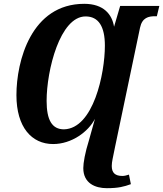

<svg xmlns="http://www.w3.org/2000/svg" viewBox="-20 -745 854 1005"><path d="M539 240C600 240 629 232 665 219L655 169C642 173 632 176 621 176C582 176 565 159 565 124C565 101 571 82 582 25L713 -600C724 -653 758 -660 791 -660H801L814 -714H609L577 -605C567 -669 523 -725 421 -725C143 -725 66 -425 66 -247C66 -79 146 9 258 9C355 9 442 -55 477 -123L446 -12C425 55 416 107 416 135C416 214 478 240 539 240ZM315 -68C252 -68 224 -117 224 -217C224 -377 294 -659 428 -659C496 -659 529 -606 529 -506C529 -360 469 -72 315 -68Z"/></svg>

Font: Noto Serif Condensed Extra
Style: Italic
Weight: 800
Width: 3
Italic angle: -12°
Designer: Monotype Design Team
Foundry: Monotype Imaging Inc.
Version: Version 1.901